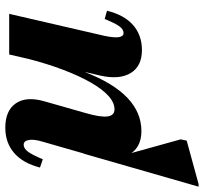

<svg xmlns="http://www.w3.org/2000/svg" viewBox="-96 -508 787 742"><g transform="rotate(-90 298.0 -137.5)"><path d="M75 -209 101 -192 70 -49 130 167 125 190 -43 236H-53ZM162 15Q94 15 68 -38.5Q42 -92 67 -179L121 -367Q131 -400 127.5 -420Q124 -440 109 -440Q95 -440 82.5 -423.5Q70 -407 53 -366L21 -377Q38 -443 77.5 -477Q117 -511 175 -511Q241 -511 269 -470.5Q297 -430 277 -360L232 -202Q215 -144 218.5 -116.5Q222 -89 246 -89Q272 -89 298 -112.5Q324 -136 349.5 -180.5Q375 -225 399 -288Q423 -351 443 -430H496L483 -201H389Q305 15 162 15ZM475 17Q413 17 386.5 -26Q360 -69 376 -142L458 -496H615L530 -128Q522 -90 525 -72Q528 -54 541 -54Q555 -54 567 -70.5Q579 -87 595 -127L627 -118Q611 -52 572 -17.5Q533 17 475 17Z"/></g></svg>

Font: Platypi Light
Style: Bold Italic
Weight: 700
Italic angle: -13°
Version: Version 1.200